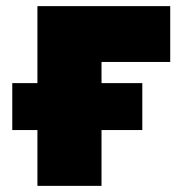

<svg xmlns="http://www.w3.org/2000/svg" viewBox="-20 -576 575 626"><path d="M102 -152V30H311V-152H444V-305H311V-374H535V-556H102V-305H20V-152Z"/></svg>

Font: Repo ExtraBlack
Style: Regular
Weight: 400
Designer: Stefan Peev
Foundry: Context Ltd
Version: Version 001.502